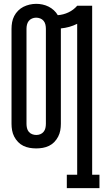

<svg xmlns="http://www.w3.org/2000/svg" viewBox="-20 -765 540 1000"><path d="M328 215V145H382V-641Q362 -631 340.5 -625Q319 -619 297 -617Q297 -616 297 -615.5Q297 -615 297 -615V-120Q297 -103 294 -86Q291 -69 283 -53.5Q275 -38 263 -25.5Q251 -13 235.5 -5.5Q220 2 203 5Q186 8 169 8Q151 8 134 5Q117 2 101.5 -5.5Q86 -13 74 -25.5Q62 -38 54 -53.5Q46 -69 43 -86Q40 -103 40 -120V-615Q40 -632 43 -649Q46 -666 54 -681.5Q62 -697 74.5 -709.5Q87 -722 102 -729.5Q117 -737 134 -741Q151 -745 169 -745Q185 -745 201.5 -741.5Q218 -738 233 -730.5Q248 -723 260.5 -711.5Q273 -700 281 -686Q310 -688 336.5 -700.5Q363 -713 382 -735H460V145H498V215ZM169 -62Q180 -62 190 -66Q200 -70 207 -78.5Q214 -87 216.5 -98Q219 -109 219 -120V-615Q219 -626 216.5 -637Q214 -648 207 -656.5Q200 -665 189.5 -669Q179 -673 168 -673Q157 -673 146.5 -668.5Q136 -664 129.5 -655.5Q123 -647 120.5 -636.5Q118 -626 118 -615V-120Q118 -109 120.5 -98Q123 -87 130 -78.5Q137 -70 147.5 -66Q158 -62 169 -62Z"/></svg>

Font: Iosevka Slab
Style: Regular
Weight: 400
Monospace: yes
Designer: Belleve Invis
Foundry: Belleve Invis
Version: Version 11.2.4; ttfautohint (v1.8.3)